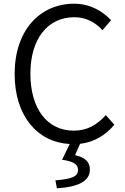

<svg xmlns="http://www.w3.org/2000/svg" viewBox="-20 -765 674 1036"><path d="M287 251C402 244 465 213 465 150C465 104 434 84 385 72L412 11C488 2 548 -34 597 -92L551 -144C503 -90 449 -60 378 -60C234 -60 144 -179 144 -368C144 -556 238 -672 381 -672C445 -672 495 -644 533 -602L579 -656C537 -702 469 -745 380 -745C195 -745 59 -601 59 -366C59 -138 183 3 356 12L315 97C378 106 401 122 401 152C401 185 373 201 279 208Z"/></svg>

Font: ChiuKong Gothic CL Normal
Style: Regular
Weight: 350
Designer: Ryoko NISHIZUKA 西塚涼子 (kana, bopomofo & ideographs); Paul D. Hunt (Latin, Greek & Cyrillic); Sandoll Communications 산돌커뮤니
Foundry: Adobe
Version: Version 1.300